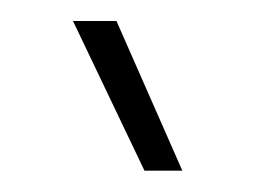

<svg xmlns="http://www.w3.org/2000/svg" viewBox="-20 -700 241 181"><path d="M151.9 -539.1H116.2L48.8 -680.2H89.8Z"/></svg>

Font: Tulpen One
Style: Regular
Weight: 400
Designer: Naima Ben Ayed
Foundry: Naima Ben Ayed, Anton Koovit
Version: Version 1.002